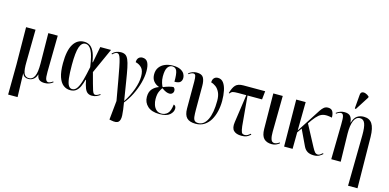

<svg xmlns="http://www.w3.org/2000/svg" viewBox="-89 -1344 4300 2120"><g transform="rotate(15 2061.5 -284.5)"><path d="M67 234 70 -112 66 -536H174L169 -166Q167 -77 182.5 -38.5Q198 0 241 0Q282 0 303.5 -44Q325 -88 324 -191L320 -536H428L422 -122Q421 -55 431 -33.5Q441 -12 459 -12Q467 -12 480.5 -17Q494 -22 511 -35L516 -26Q493 -8 470 -0.5Q447 7 421 7Q383 7 360.5 -9.5Q338 -26 333 -66H331Q320 -29 295 -9.5Q270 10 237 10Q212 10 195 -0.5Q178 -11 169 -35H167L175 234Z M715 10Q670 10 635.5 -17Q601 -44 581.5 -102.5Q562 -161 562 -257Q562 -403 606 -475Q650 -547 729 -547Q760 -547 788 -532.5Q816 -518 838.5 -476Q861 -434 874 -352H879L914 -536H1037L907 -248Q928 -171 940.5 -124Q953 -77 961.5 -52.5Q970 -28 978 -20Q986 -12 996 -12Q1008 -12 1023.5 -19.5Q1039 -27 1049 -35L1054 -26Q1038 -14 1015.5 -3.5Q993 7 962 7Q934 7 914 -6.5Q894 -20 880.5 -53Q867 -86 856 -145H851Q839 -100 823 -65Q807 -30 781.5 -10Q756 10 715 10ZM733 -7Q767 -7 789.5 -42.5Q812 -78 829.5 -142.5Q847 -207 864 -293Q846 -423 818 -476Q790 -529 748 -529Q704 -529 683 -468.5Q662 -408 662 -266Q662 -169 669 -112.5Q676 -56 692 -31.5Q708 -7 733 -7Z M1240 215 1219 211 1241 -7Q1218 -138 1202 -228.5Q1186 -319 1174.5 -376.5Q1163 -434 1153.5 -465.5Q1144 -497 1134 -509Q1124 -521 1110 -521Q1092 -521 1060 -491L1053 -499Q1074 -521 1098.5 -530.5Q1123 -540 1151 -540Q1182 -540 1202 -527.5Q1222 -515 1236 -483Q1250 -451 1262 -393Q1274 -335 1288 -245.5Q1302 -156 1323 -28Q1375 -107 1404.5 -190Q1434 -273 1434 -338Q1434 -407 1405 -437Q1376 -467 1335 -476Q1335 -510 1352 -527Q1369 -544 1395 -544Q1438 -544 1457 -509Q1476 -474 1476 -409Q1476 -348 1456.5 -275.5Q1437 -203 1402.5 -134Q1368 -65 1325 -13Q1340 74 1343 129Q1346 184 1324 206Q1302 228 1240 215Z M1736 10Q1646 10 1599.5 -32.5Q1553 -75 1553 -139Q1553 -197 1582 -229.5Q1611 -262 1652 -276V-279Q1613 -293 1589.5 -323Q1566 -353 1566 -400Q1566 -448 1590 -480.5Q1614 -513 1654 -529.5Q1694 -546 1743 -546Q1798 -546 1830 -529.5Q1862 -513 1875 -489.5Q1888 -466 1888 -444Q1888 -414 1870.5 -396Q1853 -378 1804 -378Q1805 -466 1791 -501Q1777 -536 1738 -536Q1707 -536 1686 -506Q1665 -476 1665 -402Q1665 -363 1675.5 -330Q1686 -297 1694 -287Q1728 -301 1756.5 -309Q1785 -317 1810 -319Q1816 -315 1822.5 -306Q1829 -297 1829 -281Q1829 -263 1816.5 -250Q1804 -237 1783 -237Q1766 -237 1745.5 -245Q1725 -253 1694 -275Q1681 -258 1666.5 -227Q1652 -196 1652 -140Q1652 -107 1662.5 -75Q1673 -43 1695.5 -22Q1718 -1 1756 -1Q1795 -1 1824 -28Q1853 -55 1862 -133Q1876 -129 1882.5 -118.5Q1889 -108 1889 -93Q1889 -54 1852.5 -22Q1816 10 1736 10Z M2149 10Q2079 10 2047 -23Q2015 -56 2015 -129V-435Q2015 -481 2009 -501Q2003 -521 1983 -521Q1974 -521 1960.5 -516Q1947 -511 1931 -498L1926 -507Q1945 -522 1968 -531Q1991 -540 2017 -540Q2075 -540 2094 -507Q2113 -474 2113 -412V-145Q2113 -93 2116.5 -62.5Q2120 -32 2133.5 -18.5Q2147 -5 2175 -5Q2240 -5 2277.5 -81Q2315 -157 2315 -297Q2315 -355 2297 -392.5Q2279 -430 2252 -450Q2225 -470 2198 -476Q2198 -509 2214.5 -526.5Q2231 -544 2258 -544Q2298 -544 2322 -512Q2346 -480 2357 -426.5Q2368 -373 2368 -309Q2368 -249 2355 -192Q2342 -135 2315.5 -89.5Q2289 -44 2247.5 -17Q2206 10 2149 10Z M2671 7Q2611 7 2582 -22.5Q2553 -52 2563 -119L2609 -440H2516Q2473 -440 2455.5 -435Q2438 -430 2423 -410L2416 -413Q2434 -478 2461.5 -507Q2489 -536 2550 -536H2799L2789 -440H2623L2654 -97Q2660 -49 2668.5 -30Q2677 -11 2706 -11Q2724 -11 2740 -21Q2756 -31 2768 -42L2775 -33Q2749 -9 2727 -1Q2705 7 2671 7Z M3019 10Q2960 10 2928.5 -22.5Q2897 -55 2896 -131L2892 -536H3000L2995 -124Q2994 -74 3004.5 -41.5Q3015 -9 3044 -9Q3060 -9 3074 -15.5Q3088 -22 3101 -32L3106 -23Q3089 -9 3068 0.5Q3047 10 3019 10Z M3159 0 3154 -536H3262L3258 -210L3390 -414Q3416 -455 3434.5 -483Q3453 -511 3472 -526Q3491 -541 3518 -541Q3556 -541 3571 -515Q3586 -489 3586 -445Q3534 -457 3499 -452.5Q3464 -448 3436.5 -425Q3409 -402 3378 -360L3347 -316L3473 -79Q3493 -41 3506.5 -26Q3520 -11 3541 -11Q3555 -11 3568 -21Q3581 -31 3593 -41L3600 -33Q3587 -20 3562.5 -5.5Q3538 9 3500 9Q3455 9 3426.5 -8Q3398 -25 3381 -61L3295 -242L3258 -189L3256 0Z M3953 235 3961 -344Q3962 -436 3945.5 -478Q3929 -520 3889 -520Q3843 -520 3820.5 -467.5Q3798 -415 3799 -319L3806 0H3698L3705 -400Q3707 -471 3699 -496Q3691 -521 3671 -521Q3662 -521 3647.5 -515.5Q3633 -510 3618 -498L3613 -507Q3635 -523 3657.5 -531.5Q3680 -540 3706 -540Q3753 -540 3773.5 -516.5Q3794 -493 3798 -446H3801Q3817 -502 3849 -524Q3881 -546 3926 -546Q3990 -546 4021 -499.5Q4052 -453 4054 -350L4061 235ZM3816 -605 3804 -610 3817 -766Q3819 -793 3835 -800.5Q3851 -808 3873.5 -801Q3896 -794 3917 -775V-763Z"/></g></svg>

Font: Noto Serif Display ExtraCondensed Medium
Style: Regular
Weight: 500
Width: 2
Designer: Monotype Design Team
Foundry: Monotype Imaging Inc.
Version: Version 2.009